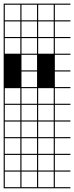

<svg xmlns="http://www.w3.org/2000/svg" viewBox="-20 -747 404 1046"><path d="M363.6 278.8H0V187.9H6.1V272.7H90.9V187.9H97V272.7H181.8V187.9H187.9V272.7H272.7V187.9H0V-727.3H363.6V-721.2H278.8V-636.4H363.6V-630.3H278.8V-545.5H363.6V-539.4H278.8V-454.5H363.6V-448.5H278.8V-363.6H363.6V-357.6H278.8V-272.7H363.6V-266.7H278.8V-181.8H363.6V-175.8H278.8V-90.9H363.6V-84.8H278.8V0H363.6V6.1H278.8V90.9H363.6V97H278.8V181.8H363.6V187.9H278.8V272.7H363.6ZM90.9 -636.4V-721.2H6.1V-636.4ZM187.9 -636.4H272.7V-721.2H187.9ZM97 -636.4H181.8V-721.2H97ZM97 -545.5H181.8V-630.3H97ZM6.1 -545.5H90.9V-630.3H6.1ZM187.9 -545.5H272.7V-630.3H187.9ZM6.1 -454.5H90.9V-539.4H6.1ZM97 -454.5H181.8V-539.4H97ZM187.9 -454.5H272.7V-539.4H187.9ZM97 -363.6H181.8V-448.5H97ZM97 -272.7H181.8V-357.6H97ZM6.1 -181.8H90.9V-266.7H6.1ZM97 -181.8H181.8V-266.7H97ZM187.9 -181.8H272.7V-266.7H187.9ZM6.1 -90.9H90.9V-175.8H6.1ZM187.9 -90.9H272.7V-175.8H187.9ZM97 -90.9H181.8V-175.8H97ZM187.9 0H272.7V-84.8H187.9ZM6.1 0H90.9V-84.8H6.1ZM97 0H181.8V-84.8H97ZM6.1 90.9H90.9V6.1H6.1ZM97 90.9H181.8V6.1H97ZM187.9 90.9H272.7V6.1H187.9ZM187.9 181.8H272.7V97H187.9ZM6.1 181.8H90.9V97H6.1ZM97 181.8H181.8V97H97Z"/></svg>

Font: Micro 5 Charted
Style: Regular
Weight: 400
Designer: Sarah Cadigan-Fried
Version: Version 1.000; ttfautohint (v1.8.4.7-5d5b)